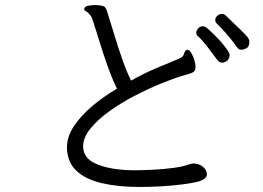

<svg xmlns="http://www.w3.org/2000/svg" viewBox="-20 -740 1040 760"><path d="M744 -93Q767 -93 783 -80Q799 -67 799 -50Q799 -31 764 -21Q741 -15 701.5 -10Q662 -5 617.5 -2.5Q573 0 533 0Q447 0 383 -15Q319 -30 283 -63.5Q247 -97 245 -153V-156Q245 -199 272.5 -240.5Q300 -282 345 -320Q390 -358 443 -389Q423 -430 406 -478Q389 -526 374 -575Q359 -624 345 -666Q344 -671 339 -677.5Q334 -684 331 -687Q327 -692 320 -695.5Q313 -699 313 -704Q313 -705 313.5 -705.5Q314 -706 314 -707Q317 -715 330 -717.5Q343 -720 361 -720Q378 -719 388.5 -716Q399 -713 404 -694Q417 -654 432.5 -602.5Q448 -551 465 -502.5Q482 -454 499 -421Q549 -449 594.5 -468.5Q640 -488 694 -510Q705 -515 708.5 -527.5Q712 -540 720 -543H722Q730 -543 737.5 -530Q745 -517 749.5 -501Q754 -485 754 -475Q754 -460 745 -454.5Q736 -449 706 -441Q668 -430 616.5 -409Q565 -388 511.5 -360Q458 -332 412 -299Q366 -266 337.5 -230.5Q309 -195 309 -160V-158Q311 -114 357 -93Q403 -72 475 -67Q480 -67 489 -66.5Q498 -66 508 -66Q539 -66 583 -68Q627 -70 667.5 -75.5Q708 -81 730 -90ZM937 -543Q925 -543 919 -552Q900 -579 877.5 -605Q855 -631 839 -646Q832 -652 832 -660Q832 -670 840 -677.5Q848 -685 858 -685Q867 -685 874 -678Q915 -639 935 -619.5Q955 -600 961 -591.5Q967 -583 967 -576Q967 -554 954.5 -548.5Q942 -543 937 -543ZM880 -500Q877 -498 871.5 -495Q866 -492 860 -492Q848 -492 840 -503Q818 -533 799 -557.5Q780 -582 762 -598Q757 -603 757 -610Q757 -619 764.5 -627.5Q772 -636 783 -636Q791 -636 798 -630Q809 -621 824.5 -606Q840 -591 854.5 -574.5Q869 -558 879 -543.5Q889 -529 889 -522Q889 -511 880 -500Z"/></svg>

Font: QiushuiShotai Bright
Style: Regular
Weight: 400
Designer: Christian Thalmann (Catharsis Fonts)
Version: Version 1.250;